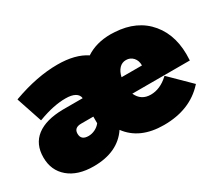

<svg xmlns="http://www.w3.org/2000/svg" viewBox="-105 -786 1168 1026"><g transform="rotate(-30 479.0 -273.0)"><path d="M9.8 -164.1Q9.8 -246.1 65.9 -289.3Q122.1 -332.5 228 -334H350.1Q347.7 -355.5 327.1 -367.2Q306.6 -378.9 269 -378.9Q195.3 -378.9 103 -344.2L98.1 -342.8L44.9 -502L48.8 -503.9Q195.8 -557.1 321.8 -557.1Q431.6 -557.1 497.1 -513.2Q560.5 -555.2 649.9 -555.2Q653.8 -555.2 661.9 -554.7Q669.9 -554.2 673.8 -554.2Q808.6 -546.9 882.3 -458.3Q956.1 -369.6 946.8 -226.1V-222.2H591.8Q616.2 -168 675.8 -168Q733.4 -168 785.2 -215.8L788.1 -219.2L912.1 -97.2L909.2 -94.2Q816.4 7.8 655.8 7.8Q507.3 7.8 436 -88.9Q368.7 11.2 220.2 11.2Q122.6 11.2 66.2 -36.4Q9.8 -84 9.8 -164.1ZM231 -183.1Q231 -143.1 276.9 -143.1Q297.4 -143.1 317.1 -152.6Q336.9 -162.1 350.1 -179.2V-220.2H274.9Q231 -220.2 231 -183.1ZM585.9 -327.1H711.9Q712.4 -356.9 695.3 -376Q678.2 -395 651.9 -395Q627 -395 609.9 -377Q592.8 -358.9 585.9 -327.1Z"/></g></svg>

Font: Trueno UltraBlack
Style: Regular
Weight: 950
Designer: Julieta Ulanovsky
Foundry: Julieta Ulanovsky
Version: Version 3.001b | FøM Fix